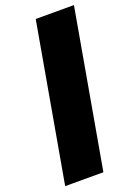

<svg xmlns="http://www.w3.org/2000/svg" viewBox="-178 -849 800 1116"><g transform="rotate(-20 221.5 -291.0)"><path d="M22.9 194.3 194.3 -777.3H430.7L259.3 194.3Z"/></g></svg>

Font: Bevan
Style: Italic
Weight: 400
Italic angle: -10°
Designer: Vernon Adams
Foundry: Vernon Adams
Version: Version 2.100; ttfautohint (v1.8.3)